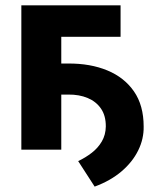

<svg xmlns="http://www.w3.org/2000/svg" viewBox="-20 -566 619 726"><path d="M130.3 -208.4V-325.8H237.9Q321.7 -326.3 385.9 -299.7Q450.2 -273.1 486.7 -220.2Q523.2 -167.3 523.2 -87.5Q524.1 -40.9 502.5 2.9Q480.9 46.8 439.3 82.2Q397.7 117.6 337.9 139.6L275.6 43.2Q303.7 29.9 327.2 11.6Q350.7 -6.6 365.1 -31.3Q379.5 -56 380.1 -87.5Q380.4 -128.2 362 -155.1Q343.7 -181.9 311.6 -195.4Q279.5 -208.9 237.9 -208.4ZM435.9 -545.9V-426.8H211.7V0H60.7V-545.9Z"/></svg>

Font: GitLab Sans
Style: Regular
Weight: 400
Designer: Rasmus Andersson
Foundry: Modifications by GitLab B.V., manufactured by rsms
Version: Version 4.000;git-c8fb6b7